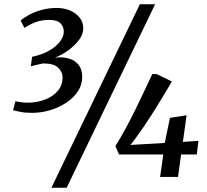

<svg xmlns="http://www.w3.org/2000/svg" viewBox="-20 -835 979 906"><path d="M131.5 -302.5Q96.5 -302.5 76 -307.2Q55.5 -312 42 -314.5L52.5 -357Q67.5 -354 82 -352.2Q96.5 -350.5 109 -350.5Q154.5 -350.5 192.2 -365Q230 -379.5 252.5 -406Q275 -432.5 275.5 -468.5Q275.5 -495.5 254 -516Q232.5 -536.5 181.5 -535.5Q175 -534 164 -531.5Q153 -529 142.2 -526.5Q131.5 -524 125.5 -522L131.5 -567Q177.5 -576.5 211 -595.5Q244.5 -614.5 262.8 -638.5Q281 -662.5 281 -686Q281 -709.5 265.2 -725.2Q249.5 -741 212.5 -741Q175 -741 147.5 -730.2Q120 -719.5 95 -703.5L77.5 -738Q92 -751.5 117.2 -765Q142.5 -778.5 175.8 -788Q209 -797.5 247.5 -797.5Q281 -797.5 309.5 -785.8Q338 -774 355.5 -752.2Q373 -730.5 373 -701Q373 -673.5 352.8 -646.5Q332.5 -619.5 301.8 -597.2Q271 -575 239 -563Q276.5 -567.5 305.8 -558.5Q335 -549.5 351.5 -528Q368 -506.5 368 -472.5Q368 -435.5 347.8 -404.5Q327.5 -373.5 293.2 -350.8Q259 -328 217 -315.2Q175 -302.5 131.5 -302.5ZM640 -815H712L294.5 51H222.5ZM735.5 0 750.5 -106H541.5L524.5 -146Q549 -184.5 572.8 -228.5Q596.5 -272.5 618.8 -317.8Q641 -363 661.2 -406Q681.5 -449 698.5 -485.5H719L791 -450.5Q777.5 -428 761.8 -401.2Q746 -374.5 728.8 -346.8Q711.5 -319 694.5 -292Q677.5 -265 661.5 -241.5Q645.5 -218 632.5 -200.5Q623.5 -188.5 614.8 -175.8Q606 -163 595 -151L757.5 -160.5L782 -279L860.5 -291L843 -165.5L916.5 -170.5L908.5 -106H834.5L820 0Z"/></svg>

Font: Merriweather 20pt Medium
Style: Italic
Weight: 500
Italic angle: -7.8°
Version: Version 2.101